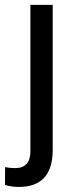

<svg xmlns="http://www.w3.org/2000/svg" viewBox="-33 -548 308 782"><path d="M90.8 -528.3H181.6V63Q181.6 213.4 43.5 213.4Q13.7 213.4 -12.7 205.1L-12.2 132.3Q6.3 136.7 29.3 136.7Q59.1 136.7 75 119.6Q90.8 102.5 90.8 68.8Z"/></svg>

Font: Mardoto
Style: Regular
Weight: 400
Designer: Christian Robertson, Vahan Hovhannisyan
Foundry: Google
Version: Version 1.000